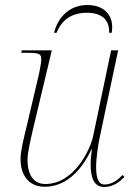

<svg xmlns="http://www.w3.org/2000/svg" viewBox="-20 -737 533 767"><path d="M196 -606H206C228 -661 270 -686 327 -686C383 -686 418 -661 416 -606H426C438 -671 400 -717 329 -717C260 -717 212 -671 196 -606ZM397 10C432 10 458 -11 477 -30L470 -38C450 -18 428 0 397 0C372 0 364 -29 364 -69C364 -109 372 -160 381 -201L452 -536H424L352 -193C340 -137 275 -2 161 -2C116 -2 90 -35 90 -100C90 -129 104 -187 114 -230L187 -536H67L65 -526H87C135 -526 145 -523 145 -500C145 -485 137 -445 129 -413L86 -230C76 -189 62 -135 62 -102C62 -43 90 9 159 9C234 9 300 -43 346 -142H347C343 -111 342 -93 342 -82C342 -25 356 10 397 10Z"/></svg>

Font: Noto Serif Display Thin
Style: Italic
Weight: 100
Italic angle: -12°
Designer: Monotype Design Team
Foundry: Monotype Imaging Inc.
Version: Version 2.009